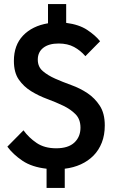

<svg xmlns="http://www.w3.org/2000/svg" viewBox="-20 -820 569 940"><path d="M208 6Q136 -2 90 -33Q44 -64 16 -102L95 -182Q121 -146 159.5 -120Q198 -94 255 -94Q314 -94 344 -122Q374 -150 374 -195Q374 -236 350 -260.5Q326 -285 289.5 -302.5Q253 -320 211 -335.5Q169 -351 132.5 -373.5Q96 -396 72 -430.5Q48 -465 48 -522Q48 -599 93 -646Q138 -693 215 -706V-800H304V-708Q367 -700 407 -673.5Q447 -647 470 -618L398 -545Q374 -573 342.5 -590Q311 -607 267 -607Q219 -607 192 -586Q165 -565 165 -528Q165 -493 189.5 -472Q214 -451 250 -435Q286 -419 329 -403.5Q372 -388 408 -364Q444 -340 468.5 -302.5Q493 -265 493 -206Q493 -159 478.5 -122Q464 -85 438 -58.5Q412 -32 376 -15.5Q340 1 297 6V100H208Z"/></svg>

Font: Tilda Sans Semibold
Style: Regular
Weight: 600
Designer: ParaType Ltd
Foundry: ParaType Ltd
Version: Version 1.009